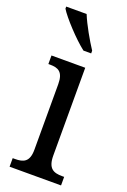

<svg xmlns="http://www.w3.org/2000/svg" viewBox="-148 -816 574 866"><g transform="rotate(20 139.0 -383.0)"><path d="M153 -606H190V-619C165 -657 128 -721 110 -766H12V-756C33 -721 106 -642 153 -606ZM19 0H266V-41H256C215 -41 187 -52 187 -115V-536H25V-495H33C72 -495 98 -484 98 -425V-110C98 -51 70 -41 30 -41H19Z"/></g></svg>

Font: Noto Serif Myanmar Condensed
Style: Regular
Weight: 400
Width: 3
Designer: Ben Mitchell and the Monotype Design Team
Foundry: Monotype Imaging Inc.
Version: Version 2.106